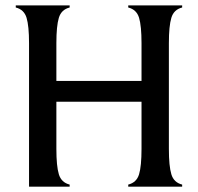

<svg xmlns="http://www.w3.org/2000/svg" viewBox="-20 -700 743 720"><path d="M88.9 -538.1Q88.9 -602.5 79.6 -633.3Q70.3 -664.1 39.1 -671.9V-679.7H241.2V-671.9Q210 -664.1 200.7 -633.3Q191.4 -602.5 191.4 -538.1V-396.5H510.7V-538.1Q510.7 -602.5 501.5 -633.3Q492.2 -664.1 460.9 -671.9V-679.7H663.1V-671.9Q631.8 -664.1 622.6 -633.3Q613.3 -602.5 613.3 -538.1V-141.6Q613.3 -77.1 622.6 -46.4Q631.8 -15.6 663.1 -7.8V0H460.9V-7.8Q492.2 -15.6 501.5 -46.4Q510.7 -77.1 510.7 -141.6V-318.4H191.4V-141.6Q191.4 -77.1 200.7 -46.4Q210 -15.6 241.2 -7.8V0H88.9Z"/></svg>

Font: Padauk Grand Pro
Style: Regular
Weight: 400
Designer: Debbi Hosken
Foundry: SIL
Version: Version 2.8.2